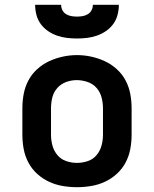

<svg xmlns="http://www.w3.org/2000/svg" viewBox="-20 -770 640 798"><path d="M300 8Q270 8 240.5 3Q211 -2 184 -14.5Q157 -27 134.5 -47.5Q112 -68 98 -94.5Q84 -121 78.5 -150.5Q73 -180 73 -210V-320Q73 -350 78.5 -379.5Q84 -409 98 -435.5Q112 -462 134.5 -482.5Q157 -503 184 -515.5Q211 -528 240.5 -534.5Q270 -541 300 -541Q330 -541 359.5 -534.5Q389 -528 416 -515.5Q443 -503 465.5 -482.5Q488 -462 502 -435.5Q516 -409 521.5 -379.5Q527 -350 527 -320V-210Q527 -180 521.5 -150.5Q516 -121 502 -94.5Q488 -68 465.5 -47.5Q443 -27 416 -14.5Q389 -2 359.5 3Q330 8 300 8ZM300 -93Q323 -93 345 -100.5Q367 -108 381.5 -125.5Q396 -143 402 -165Q408 -187 408 -210V-320Q408 -343 402 -365.5Q396 -388 381 -405Q366 -422 343.5 -429.5Q321 -437 299 -437Q276 -437 254.5 -429Q233 -421 218 -404Q203 -387 197.5 -365Q192 -343 192 -320V-210Q192 -187 198 -165Q204 -143 218.5 -125.5Q233 -108 255 -100.5Q277 -93 300 -93ZM300 -610Q279 -610 258 -612.5Q237 -615 217 -622Q197 -629 179.5 -641Q162 -653 149.5 -670Q137 -687 131.5 -708Q126 -729 126 -750H234Q234 -738 239.5 -727.5Q245 -717 255 -711Q265 -705 276.5 -703Q288 -701 300 -701Q312 -701 323.5 -703Q335 -705 345 -711Q355 -717 360.5 -727.5Q366 -738 366 -750H474Q474 -729 468.5 -708Q463 -687 450.5 -670Q438 -653 420.5 -641Q403 -629 383 -622Q363 -615 342 -612.5Q321 -610 300 -610Z"/></svg>

Font: Iosevka Curly Extended
Style: Bold
Weight: 700
Width: 7
Monospace: yes
Designer: Belleve Invis
Foundry: Belleve Invis
Version: Version 11.1.0; ttfautohint (v1.8.3)